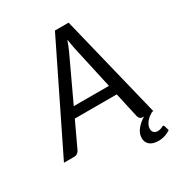

<svg xmlns="http://www.w3.org/2000/svg" viewBox="-237 -850 1074 1156"><g transform="rotate(-30 300.0 -272.0)"><path d="M433.5 -265.5 368 -562Q365.5 -575.5 362 -593.2Q358.5 -611 356 -631.5Q348.5 -610.5 341 -593Q333.5 -575.5 327.5 -561.5L189 -265.5ZM612 145Q596 156.5 573.8 163.8Q551.5 171 527.5 171Q488.5 171 467.8 153.5Q447 136 447 107Q447 75.5 468.2 48.2Q489.5 21 524 0H517Q504.5 0 497.5 -6.2Q490.5 -12.5 487.5 -22.5L448.5 -197.5H157L75 -22.5Q70.5 -13.5 61.2 -6.8Q52 0 40.5 0H-32.5L318.5 -716.5H413.5L589 0H580Q569.5 6 558.2 14.2Q547 22.5 538 33Q529 43.5 523 56Q517 68.5 517 82.5Q517 98.5 526.5 108Q536 117.5 552 117.5Q562 117.5 569 115.8Q576 114 580.8 111.8Q585.5 109.5 588.5 107.5Q591.5 105.5 594 105.5Q600 105.5 602 112Z"/></g></svg>

Font: Lato 2
Style: Italic
Weight: 400
Italic angle: -7°
Designer: Lukasz Dziedzic with Adam Twardoch and Botio Nikoltchev
Foundry: tyPoland Lukasz Dziedzic
Version: Version 2.015; 2015-08-06; http://www.latofonts.com/